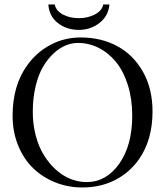

<svg xmlns="http://www.w3.org/2000/svg" viewBox="-20 -825 735 855"><path d="M467.3 -805.2Q462.9 -753.9 423.1 -722.9Q383.3 -691.9 331.5 -691.9Q275.4 -691.9 237.1 -722.9Q198.7 -753.9 195.3 -805.2H223.6Q229.5 -776.9 259.8 -760.5Q290 -744.1 331.5 -744.1Q370.6 -744.1 402.6 -760.7Q434.6 -777.3 439.5 -805.2ZM327.1 -633.8Q299.3 -633.8 271.5 -622.3Q243.7 -610.8 217.3 -585.9Q190.9 -561 170.7 -525.9Q150.4 -490.7 138.2 -439.2Q126 -387.7 126 -327.1Q126 -271 139.2 -221.2Q152.3 -171.4 175.5 -134Q198.7 -96.7 229 -69.3Q259.3 -42 294.4 -28.1Q329.6 -14.2 366.2 -14.2Q453.1 -14.2 511 -95.9Q568.8 -177.7 568.8 -310.1Q568.8 -383.8 549.6 -445.6Q530.3 -507.3 497.3 -548.1Q464.4 -588.9 420.4 -611.3Q376.5 -633.8 327.1 -633.8ZM659.2 -329.1Q659.2 -202.1 599.1 -116.2Q557.1 -56.2 492.4 -23.2Q427.7 9.8 346.2 9.8Q282.7 9.8 226.1 -12.9Q169.4 -35.6 127.4 -76.2Q85.4 -116.7 60.8 -177.2Q36.1 -237.8 36.1 -310.1Q36.1 -445.3 102.5 -536.1Q144.5 -593.8 206.1 -626Q267.1 -658.2 339.8 -658.2Q430.2 -658.2 502 -619.6Q573.7 -581.1 616.5 -505.6Q659.2 -430.2 659.2 -329.1Z"/></svg>

Font: Linux Libertine Display G
Style: Regular
Weight: 400
Designer: Philipp H. Poll
Foundry: Philipp H. Poll
Version: Version 5.0.9